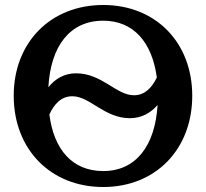

<svg xmlns="http://www.w3.org/2000/svg" viewBox="-20 -735 826 770"><path d="M394 -49C271 -49 196 -134 178 -276C197 -317 225 -349 270 -349C341 -349 398 -261 501 -261C548 -261 584 -282 612 -314C602 -150 525 -49 394 -49ZM35 -351C35 -136 183 15 394 15C604 15 751 -136 751 -351C751 -565 604 -715 394 -715C183 -715 35 -565 35 -351ZM174 -385C183 -550 260 -652 394 -652C515 -652 590 -566 609 -424C589 -384 562 -353 517 -353C446 -353 389 -441 285 -441C238 -441 201 -419 174 -385Z"/></svg>

Font: LT Superior Serif Semibold
Style: Regular
Weight: 600
Designer: Daniel Lyons
Foundry: LyonsType
Version: Version 2.120;FEAKit 1.0